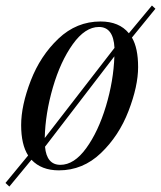

<svg xmlns="http://www.w3.org/2000/svg" viewBox="-56 -606 586 699"><path d="M360.4 -400.9 107.9 -71.8Q113.8 -5.9 163.8 -5.9Q213.9 -5.9 257.8 -66.4Q301.8 -127 329.6 -219.2Q357.4 -311.5 360.4 -400.9ZM360.8 -431.6Q356.9 -507.8 304.2 -507.8Q253.9 -507.8 209 -445.1Q164.1 -382.3 136.5 -287.6Q108.9 -192.9 106.9 -103.5ZM158.2 14.2Q94.7 14.2 58.6 -24.4L-22 73.2L-36.1 60.1L46.4 -40Q21 -79.6 21 -150.6Q21 -221.7 55.9 -312.3Q90.8 -402.8 156.7 -465.3Q222.7 -527.8 310.1 -527.8Q377.9 -527.8 413.1 -484.9L497.1 -585.9L509.8 -574.2L424.3 -469.2Q446.8 -431.2 446.8 -361.8Q446.8 -292.5 411.9 -201.9Q377 -111.3 311.3 -48.6Q245.6 14.2 158.2 14.2Z"/></svg>

Font: PlayfairDisplay-Italic
Style: Italic
Weight: 400
Italic angle: -14°
Designer: Claus Eggers Sørensen
Foundry: Claus Eggers Sørensen
Version: Version 1.002;PS 001.002;hotconv 1.0.70;makeotf.lib2.5.58329